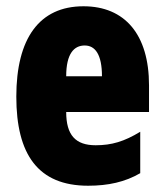

<svg xmlns="http://www.w3.org/2000/svg" viewBox="-20 -582 522 612"><path d="M246 -562C105 -562 32 -459 32 -274C32 -90 101 10 261 10C325 10 379 -2 427 -30V-162C376 -131 336 -119 285 -119C221 -119 191 -151 191 -225H455V-310C455 -472 378 -562 246 -562ZM250 -437C283 -437 305 -409 305 -339H191C191 -411 216 -437 250 -437Z"/></svg>

Font: Noto Sans Lao ExtraCondensed Black
Style: Regular
Weight: 900
Width: 2
Designer: Monotype Design Team
Foundry: Monotype Imaging Inc.
Version: Version 2.003